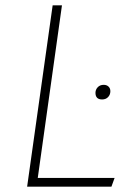

<svg xmlns="http://www.w3.org/2000/svg" viewBox="-20 -702 497 722"><path d="M213 -682 122 -33H411L399 0H82L178 -682ZM364 -328Q339 -328 339 -353Q339 -365 347.5 -374Q356 -383 370 -383Q381 -383 388 -376.5Q395 -370 395 -359Q395 -346 386.5 -337Q378 -328 364 -328Z"/></svg>

Font: Fira Sans UltraLight
Style: Italic
Weight: 200
Italic angle: -8°
Designer: Carrois Corporate & Edenspiekermann AG
Foundry: Carrois Corporate GbR & Edenspiekermann AG
Version: Version 4.203;PS 004.203;hotconv 1.0.88;makeotf.lib2.5.64775